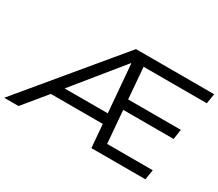

<svg xmlns="http://www.w3.org/2000/svg" viewBox="-177 -979 1425 1253"><g transform="rotate(30 535.5 -352.5)"><path d="M-52 0 534 -705H1123L1111 -630H603L632 -663L656 -370L622 -395H1051L1040 -320H626L658 -345L683 -43L649 -75H1024L1012 0H605L588 -204L614 -174H175L222 -202L56 0ZM551 -609 242 -229 226 -250H603L586 -228L554 -609Z"/></g></svg>

Font: Nunito Sans 10pt SemiExpanded
Style: Italic
Weight: 400
Width: 6
Italic angle: -9°
Designer: Vernon Adams
Foundry: Vernon Adams
Version: Version 3.101;gftools[0.9.27]